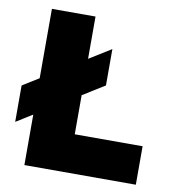

<svg xmlns="http://www.w3.org/2000/svg" viewBox="-76 -723 735 792"><g transform="rotate(10 292.0 -327.0)"><path d="M9.8 -168.9V-321.3L352.5 -534.2V-381.8ZM78.1 0V-654.3H260.7V-161.1H544.9V0Z"/></g></svg>

Font: Sen ExtraBold
Style: Regular
Weight: 800
Version: Version 2.000;gftools[0.9.31]